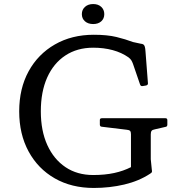

<svg xmlns="http://www.w3.org/2000/svg" viewBox="-20 -922 879 950"><path d="M441 -803Q416 -803 400.5 -816.5Q385 -830 385 -852Q385 -874 400.5 -888Q416 -902 441 -902Q466 -902 481 -888Q496 -874 496 -852Q496 -830 481 -816.5Q466 -803 441 -803ZM441 -686Q362 -686 303.5 -647.5Q245 -609 213.5 -538.5Q182 -468 182 -371Q182 -275 214 -204.5Q246 -134 304 -95Q362 -56 441 -56Q499 -56 545 -66Q591 -76 628 -95V-258Q628 -270 623.5 -274.5Q619 -279 607 -280L483 -295Q474 -296 474 -306V-328Q474 -337 484 -337H799Q808 -337 808 -327V-305Q808 -295 798 -294L746 -282Q734 -280 730 -274.5Q726 -269 726 -257V-134L731 -84Q733 -74 731.5 -70.5Q730 -67 722 -62Q667 -26 595 -9Q523 8 444 8Q334 8 251 -39.5Q168 -87 121.5 -172.5Q75 -258 75 -371Q75 -484 121.5 -569Q168 -654 251.5 -702Q335 -750 444 -750Q511 -750 556 -739Q601 -728 638 -714L675 -706Q685 -705 689.5 -702Q694 -699 696.5 -691Q699 -683 700 -666L712 -510Q713 -502 703 -499L685 -496Q676 -495 673 -504L638 -606Q634 -617 629.5 -624Q625 -631 616 -638Q582 -662 537.5 -674Q493 -686 441 -686Z"/></svg>

Font: Hahmlet
Style: Regular
Weight: 400
Designer: Minjoo Ham & Mark Frömberg
Foundry: hypertype
Version: Version 1.001; ttfautohint (v1.8.3)